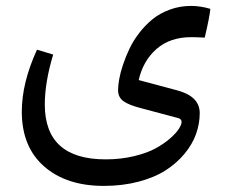

<svg xmlns="http://www.w3.org/2000/svg" viewBox="-20 -377 760 636"><path d="M613.3 -253.9Q543 -253.9 498.3 -214.6Q453.6 -175.3 439.5 -111.8L567.4 -77.6Q641.6 -57.6 641.6 -2.4Q641.6 32.7 629.4 66.9Q617.2 101.1 591.3 132.3Q565.4 163.6 528.6 187.3Q491.7 210.9 438.7 224.9Q385.7 238.8 323.7 238.8Q199.7 238.8 126 174.1Q52.2 109.4 52.2 -7.3Q52.2 -102.5 102.5 -212.4L156.2 -196.3Q128.4 -104.5 128.4 -30.8Q128.4 150.9 330.1 150.9Q379.9 150.9 423.6 140.4Q467.3 129.9 495.4 114.5Q523.4 99.1 543.7 81.3Q564 63.5 572.8 49.3Q581.5 35.2 581.5 26.9Q581.5 15.6 564.9 12.7L445.8 -19Q406.2 -29.3 388.7 -42Q371.1 -54.7 371.1 -78.6Q371.1 -93.3 374.8 -114.3Q378.4 -135.3 387.2 -161.9Q396 -188.5 408.7 -215.3Q421.4 -242.2 441.2 -267.8Q460.9 -293.5 485.1 -313.2Q509.3 -333 542.5 -345.2Q575.7 -357.4 613.3 -357.4Q643.6 -357.4 676.8 -347.7Q674.3 -320.8 658.2 -252.4Q630.4 -253.9 613.3 -253.9Z"/></svg>

Font: Sahel FD-WOL
Style: FD-WOL
Weight: 400
Foundry: Saber Rastikerdar (saber.rastikerdar@gmail.com)
Version: Version 2.0.2